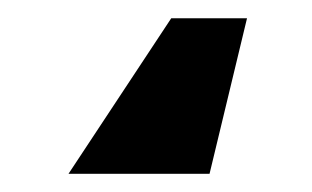

<svg xmlns="http://www.w3.org/2000/svg" viewBox="-20 30 338 208"><path d="M247.6 49.8 207 218.3H54.2L165.5 49.8Z"/></svg>

Font: Inter 18pt ExtraBold
Style: Regular
Weight: 800
Designer: Rasmus Andersson
Foundry: rsms
Version: Version 4.001;git-66647c0bb